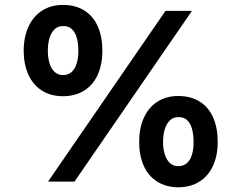

<svg xmlns="http://www.w3.org/2000/svg" viewBox="-20 -752 999 795"><path d="M78.1 -542.2Q78.1 -598.1 97.7 -641.1Q117.2 -684.1 154 -707.8Q190.7 -731.6 240.7 -731.6Q293.2 -731.6 329.9 -708.1Q366.7 -684.6 385.3 -641.8Q403.9 -599.1 403.9 -542.2Q403.9 -485.9 385 -443.4Q366.2 -400.9 329.5 -377.5Q292.8 -354 240.7 -353.5Q189.1 -354 152.7 -377.5Q116.3 -401 97.2 -443.7Q78.1 -486.4 78.1 -542.2ZM304.4 -542.2Q304.4 -573.6 297.6 -596.6Q290.8 -619.7 276.6 -632.3Q262.3 -644.9 240.7 -644Q221 -644.5 206.8 -631.6Q192.6 -618.7 185.4 -595.7Q178.1 -572.6 178.1 -542.2Q178.1 -511.8 185.4 -489Q192.6 -466.2 206.8 -453.7Q221 -441.1 240.7 -441.1Q261.9 -441.1 276.2 -453.7Q290.4 -466.2 297.4 -488.7Q304.4 -511.2 304.4 -542.2ZM556.2 -164.7Q556.2 -221 575.5 -264Q594.9 -307 631.5 -330.8Q668.2 -354.5 718.2 -354.5Q770.3 -354.5 807.3 -331Q844.3 -307.6 862.9 -264.6Q881.5 -221.6 881.5 -164.7Q881.5 -108.8 862.4 -66.4Q843.3 -23.9 806.6 -0.5Q769.9 23 718.2 23.6Q666.7 23 630 -0.5Q593.4 -23.9 574.8 -66.4Q556.2 -109 556.2 -164.7ZM781.5 -164.7Q781.5 -196.7 774.7 -219.6Q767.9 -242.6 754.2 -255.2Q740.4 -267.9 718.2 -266.9Q698.5 -267.4 684.3 -254.3Q670.2 -241.2 662.7 -218.2Q655.2 -195.1 655.2 -164.7Q655.2 -134.3 662.7 -111.5Q670.2 -88.8 684.1 -76.4Q698.1 -64 718.2 -64Q739.4 -64 753.7 -76.4Q767.9 -88.8 774.7 -111.2Q781.5 -133.7 781.5 -164.7ZM665.3 -707H774.8L288.4 0H178.9Z"/></svg>

Font: Pretendard JP Variable
Style: Regular
Weight: 400
Designer: Base glyphs from Inter by Rasmus Andersson; Hangul glyphs from Noto Sans CJK(Source Han Sans) by Jang Soo-young and Kang
Foundry: Kil Hyung-jin
Version: Version 1.307;Glyphs 3.2 (3192)